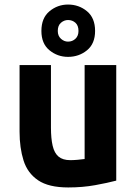

<svg xmlns="http://www.w3.org/2000/svg" viewBox="-20 -812 600 844"><path d="M280 12Q194 12 147.5 -19.5Q101 -51 83.5 -106.5Q66 -162 66 -233V-526H204V-251Q204 -203 211.5 -171Q219 -139 237.5 -123.5Q256 -108 289 -108Q303 -108 320.5 -109.5Q338 -111 352 -113V-526H491V-18Q453 -8 398 2Q343 12 280 12ZM279 -562Q233 -562 197.5 -591Q162 -620 162 -676Q162 -733 197.5 -762.5Q233 -792 279 -792Q327 -792 362.5 -762.5Q398 -733 398 -676Q398 -620 362.5 -591Q327 -562 279 -562ZM279 -629Q298 -629 311.5 -641.5Q325 -654 325 -676Q325 -700 311.5 -712Q298 -724 279 -724Q262 -724 248 -712Q234 -700 234 -676Q234 -654 248 -641.5Q262 -629 279 -629Z"/></svg>

Font: Ubuntu Sans Mono
Style: Bold
Weight: 700
Monospace: yes
Designer: Dalton Maag Ltd
Foundry: Dalton Maag Ltd
Version: Version 1.006